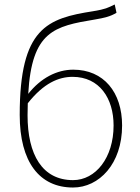

<svg xmlns="http://www.w3.org/2000/svg" viewBox="-20 -824 624 857"><path d="M306 13C422 13 525 -92 525 -264C525 -412 443 -513 307 -513C234 -513 162 -476 106 -405C122 -685 222 -707 404 -737C445 -744 472 -750 500 -767L492 -804C461 -789 451 -783 396 -774C191 -742 68 -700 68 -311C68 -101 156 13 306 13ZM104 -363C175 -453 242 -481 304 -481C424 -481 487 -385 487 -264C487 -120 407 -20 306 -20C169 -20 103 -133 103 -310Z"/></svg>

Font: Noto Sans JP Thin
Style: Regular
Weight: 100
Designer: Ryoko NISHIZUKA 西塚涼子 (kana, bopomofo & ideographs); Paul D. Hunt (Latin, Greek & Cyrillic); Sandoll Communications 산돌커뮤니
Foundry: Adobe
Version: Version 2.004;hotconv 1.0.118;makeotfexe 2.5.65603